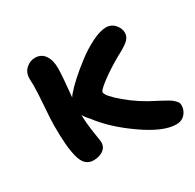

<svg xmlns="http://www.w3.org/2000/svg" viewBox="-128 -620 855 843"><g transform="rotate(-30 299.5 -199.0)"><path d="M145 38.1Q121.6 38.1 106.4 23.9Q91.3 9.8 83.5 -20.8Q75.7 -51.3 72.8 -88.6Q69.8 -126 69.8 -183.1Q69.8 -207.5 75 -276.6Q80.1 -345.7 80.1 -377.9Q80.1 -383.3 79.6 -395Q79.1 -406.7 79.1 -413.1Q79.1 -444.3 99.6 -462.6Q120.1 -481 145 -481Q176.8 -481 193.8 -456.5Q210.9 -432.1 210.9 -391.1Q210.9 -353.5 200.2 -248Q206.1 -258.3 215.8 -268.1Q230 -285.2 260 -312.3Q290 -339.4 328.9 -369.1Q367.7 -398.9 410.2 -419.9Q452.6 -440.9 482.9 -440.9Q507.8 -440.9 525.4 -421.6Q543 -402.3 543 -378.9Q543 -356.4 523.4 -340.3Q503.9 -324.2 464.8 -304.2Q409.7 -272.9 368.4 -241.9Q327.1 -210.9 327.1 -201.2Q327.1 -182.6 384.8 -133.8Q442.4 -85 516.1 -48.8Q520.5 -46.4 533.4 -39.6Q546.4 -32.7 551.3 -29.8Q556.2 -26.9 566.2 -21Q576.2 -15.1 580.1 -11.2Q584 -7.3 589.6 -1.7Q595.2 3.9 597.2 9.5Q599.1 15.1 599.1 21Q599.1 45.9 582.5 64.5Q565.9 83 538.1 83Q473.6 83 375.7 14.6Q277.8 -53.7 223.1 -127Q203.1 -148.4 196.8 -162.1Q197.8 -116.2 205.3 -68.8Q212.9 -21.5 212.9 -14.2Q212.9 10.7 193.1 24.4Q173.3 38.1 145 38.1Z"/></g></svg>

Font: Shantell Sans Irregular Bouncy
Style: Regular
Weight: 600
Designer: Stephen Nixon, Anya Danilova, Shantell Martin
Foundry: Arrow Type
Version: Version 1.006;[9816181b4]